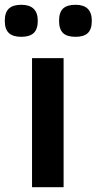

<svg xmlns="http://www.w3.org/2000/svg" viewBox="-70 -783 404 803"><path d="M19 -629Q-16 -629 -33 -645Q-50 -661 -50 -696Q-50 -731 -33 -747Q-16 -763 19 -763Q88 -763 88 -696Q88 -661 71 -645Q54 -629 19 -629ZM246 -629Q210 -629 193.5 -645Q177 -661 177 -696Q177 -731 193.5 -747Q210 -763 246 -763Q314 -763 314 -696Q314 -661 297.5 -645Q281 -629 246 -629ZM64 -540H196V0H64Z"/></svg>

Font: Encode Sans Narrow
Style: SemiBold
Weight: 600
Designer: Pablo Impallari, Andres Torresi
Foundry: Pablo Impallari, Andres Torresi
Version: Version 1.000; ttfautohint (v1.00) -l 8 -r 50 -G 200 -x 14 -